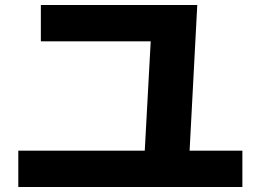

<svg xmlns="http://www.w3.org/2000/svg" viewBox="-20 -743 1040 766"><path d="M554 -77 583 -610 622 -578H143V-723H767L733 -77ZM53 3V-142H947V3Z"/></svg>

Font: M PLUS 2 Thin ExtraBold
Style: Regular
Weight: 800
Version: Version 1.001